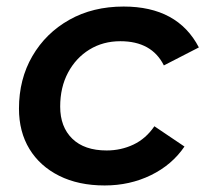

<svg xmlns="http://www.w3.org/2000/svg" viewBox="-20 -560 633 587"><path d="M300 7Q220 7 161 -22.5Q102 -52 70 -104.5Q38 -157 38 -228Q38 -318 79 -388.5Q120 -459 192 -499.5Q264 -540 358 -540Q523 -540 588 -415L481 -360Q444 -434 348 -434Q295 -434 253.5 -408.5Q212 -383 188 -338Q164 -293 164 -234Q164 -172 201 -136Q238 -100 306 -100Q350 -100 388 -118Q426 -136 452 -174L544 -112Q506 -56 441.5 -24.5Q377 7 300 7Z"/></svg>

Font: Montserrat SemiBold
Style: Italic
Weight: 600
Italic angle: -11.3°
Designer: Julieta Ulanovsky
Foundry: Julieta Ulanovsky
Version: Version 9.000; ttfautohint (v1.8.4.7-5d5b)